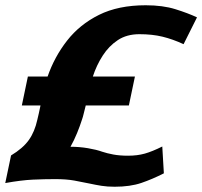

<svg xmlns="http://www.w3.org/2000/svg" viewBox="-45 -696 769 730"><path d="M61 -405H136Q162 -480 210 -541.5Q258 -603 331.5 -639.5Q405 -676 509 -676Q574 -676 622 -661Q670 -646 704 -630L653 -528Q612 -547 573 -556.5Q534 -566 485 -566Q437 -566 403 -543.5Q369 -521 345.5 -484.5Q322 -448 308 -405H468L445 -295H281Q277 -280 273.5 -265Q270 -250 267 -242Q259 -217 248 -190Q237 -163 223 -138Q257 -138 289.5 -132.5Q322 -127 344 -119Q362 -113 386 -108.5Q410 -104 442 -104Q477 -104 505.5 -112Q534 -120 572 -139L578 -37Q535 -15 492.5 -0.5Q450 14 391 14Q363 14 341 10.5Q319 7 296 2Q268 -4 237.5 -9.5Q207 -15 165 -15Q124 -15 80 -13Q36 -11 -25 0L-3 -105Q42 -132 64.5 -163.5Q87 -195 97 -241Q99 -249 102.5 -264.5Q106 -280 109 -295H38Z"/></svg>

Font: Epunda Sans ExtraBold
Style: Italic
Weight: 800
Italic angle: -12.0243°
Designer: Simon Atzbach
Foundry: typofactur
Version: Version 2.204; ttfautohint (v1.8.4.7-5d5b)